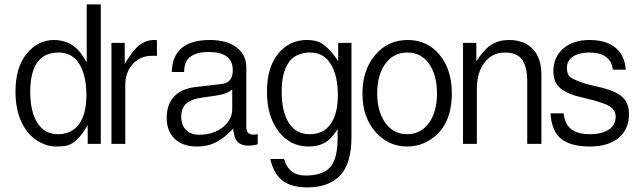

<svg xmlns="http://www.w3.org/2000/svg" viewBox="-20 -645 2814 853"><path d="M240.2 -411.6Q114.3 -411.6 114.3 -236.8Q114.3 -149.4 146 -99.1Q177.7 -48.8 238 -48.8Q298.3 -48.8 331.1 -93.5Q363.8 -138.2 363.8 -223.4Q363.8 -308.6 332.8 -360.1Q301.8 -411.6 240.2 -411.6ZM369.6 -5.9V-88.9Q323.7 -8.8 275.9 2Q258.3 5.9 226.6 5.9Q194.8 5.9 159.9 -11.7Q125 -29.3 100.6 -61Q48.8 -128.4 48.8 -237.1Q48.8 -345.7 98.6 -406.5Q148.4 -467.3 219 -467.3Q289.6 -467.3 333 -416Q349.1 -397 365.2 -367.2V-625.5H427.7V-5.9Z M654.8 -397Q603 -397 569.8 -360.4Q536.6 -323.7 536.6 -267.6V-5.9H475.1V-454.6H534.2V-360.8Q569.8 -421.9 599.6 -444.6Q629.4 -467.3 664.6 -467.3Q673.8 -467.3 677.2 -466.3V-397Z M1011.7 -247.1Q992.7 -232.4 966.6 -225.8Q940.4 -219.2 886.2 -212.6Q832 -206.1 808.6 -185.8Q785.2 -165.5 785.2 -127.2Q785.2 -88.9 806.6 -67.6Q828.1 -46.4 863.8 -46.4Q929.2 -46.4 970.5 -80.1Q1011.7 -113.8 1011.7 -160.2ZM1125 -3.9Q1063.5 11.7 1036.6 -13.7Q1019.5 -29.3 1016.1 -74.2Q958 -10.3 897.5 2Q877.9 5.9 854 5.9Q792.5 5.9 756.6 -27.8Q720.7 -61.5 720.7 -121.3Q720.7 -181.2 753.4 -216.1Q786.1 -251 848.6 -258.3L969.7 -272.5Q1014.2 -279.3 1014.2 -333.5Q1014.2 -414.1 906.2 -414.1Q857.4 -414.1 828.1 -394.8Q798.8 -375.5 797.9 -325.2H743.2Q747.1 -467.3 912.1 -467.3Q988.3 -467.3 1031.2 -434.3Q1074.2 -401.4 1074.2 -345.7V-80.1Q1074.2 -46.9 1105 -46.9Q1105 -46.9 1109.9 -46.9Q1114.7 -46.9 1125 -48.8Z M1357.4 -411.6Q1231.4 -411.6 1231.4 -236.8Q1231.4 -149.4 1263.2 -99.1Q1294.9 -48.8 1356 -48.8Q1417 -48.8 1449 -94.2Q1481 -139.6 1481 -223.6Q1481 -307.6 1450 -359.6Q1418.9 -411.6 1357.4 -411.6ZM1242.2 61.5Q1262.2 134.8 1337.6 134.8Q1413.1 134.8 1446.5 98.4Q1480 62 1480 -33.2V-71.3Q1450.7 -25.4 1421.1 -9.8Q1391.6 5.9 1350.6 5.9Q1269 5.9 1217.5 -61.3Q1166 -128.4 1166 -237.1Q1166 -345.7 1215.8 -406.5Q1265.6 -467.3 1342.8 -467.3Q1386.2 -467.3 1409.2 -452.1Q1449.7 -425.3 1482.4 -373V-454.6H1541.5V-38.1Q1541.5 82 1491 134.8Q1440.4 187.5 1345.2 187.5Q1277.8 187.5 1237.5 159.2Q1197.3 130.9 1180.7 61.5Z M1790 -411.6Q1729 -411.6 1692.4 -362.3Q1655.8 -313 1655.8 -231.2Q1655.8 -149.4 1691.9 -99.1Q1728 -48.8 1788.6 -48.8Q1849.1 -48.8 1885.3 -98.1Q1921.4 -147.5 1921.4 -229.5Q1921.4 -311.5 1886.2 -361.6Q1851.1 -411.6 1790 -411.6ZM1788.6 5.9Q1705.6 5.9 1647.9 -59.3Q1590.3 -124.5 1590.3 -229.2Q1590.3 -334 1646.7 -400.6Q1703.1 -467.3 1791 -467.3Q1878.9 -467.3 1933.1 -401.4Q1987.3 -335.4 1987.3 -230.5Q1987.3 -69.3 1869.1 -11.7Q1833 5.9 1788.6 5.9Z M2322.3 -5.9V-283.2Q2322.3 -347.2 2300 -379.4Q2277.8 -411.6 2222.4 -411.6Q2167 -411.6 2132.8 -367.4Q2098.6 -323.2 2098.6 -251V-5.9H2037.1V-454.6H2096.2V-373Q2132.3 -427.7 2164.8 -447.5Q2197.3 -467.3 2241.2 -467.3Q2308.6 -467.3 2346.9 -427.5Q2385.3 -387.7 2385.3 -313V-5.9Z M2425.8 -141.6H2483.9Q2489.3 -92.8 2518.3 -70.8Q2547.4 -48.8 2600.1 -48.8Q2652.8 -48.8 2684.1 -68.8Q2715.3 -88.9 2715.3 -127.4Q2715.3 -166 2664.6 -184.1Q2647.5 -190.4 2622.1 -198.2L2536.1 -219.7Q2485.4 -234.9 2461.9 -260.3Q2438.5 -285.6 2438.5 -327.6Q2438.5 -391.1 2482.2 -429.2Q2525.9 -467.3 2598.9 -467.3Q2671.9 -467.3 2713.4 -433.8Q2754.9 -400.4 2760.3 -335.4H2702.6Q2693.8 -411.6 2597.2 -411.6Q2552.7 -411.6 2525.6 -393.6Q2498.5 -375.5 2498.5 -344.2Q2498.5 -313 2514.9 -301.3Q2531.2 -289.6 2582.5 -272.5L2656.2 -254.9Q2723.6 -236.8 2749 -210.2Q2774.4 -183.6 2774.4 -138.2Q2774.4 -70.8 2728.5 -32.5Q2682.6 5.9 2599.6 5.9Q2516.6 5.9 2473.6 -27.8Q2430.7 -61.5 2425.8 -141.6Z"/></svg>

Font: RIT Meera New
Style: Regular
Weight: 400
Designer: Hussain K H
Foundry: RIT
Version: 1.6.2